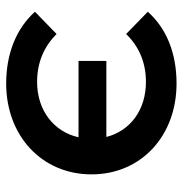

<svg xmlns="http://www.w3.org/2000/svg" viewBox="-5 -577 591 621"><g transform="rotate(90 290.5 -266.5)"><path d="M250 -542C153 -542 72 -510 18 -449L90 -379C132 -422 184 -443 245 -443C335 -443 403 -393 423 -315H177V-225H424C406 -145 337 -91 245 -91C184 -91 132 -112 90 -154L18 -84C72 -24 153 9 250 9C420 9 544 -107 544 -267C544 -427 420 -542 250 -542Z"/></g></svg>

Font: Talent
Style: Bold
Weight: 600
Designer: Mike Powis
Version: Version 1.001;hotconv 1.0.109;makeotfexe 2.5.65596